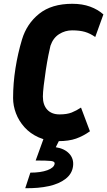

<svg xmlns="http://www.w3.org/2000/svg" viewBox="-20 -732 565 1012"><path d="M286 12Q228 12 183.5 -8Q139 -28 109 -61.5Q79 -95 64 -135Q49 -175 49 -215Q49 -293 61.5 -372Q74 -451 96 -524Q121 -607 186.5 -659.5Q252 -712 361 -712Q414 -712 455 -697Q496 -682 525 -656L482 -537Q455 -556 427.5 -564Q400 -572 360 -572Q323 -572 291.5 -552Q260 -532 246 -491Q242 -476 235 -440.5Q228 -405 221.5 -362.5Q215 -320 210.5 -281.5Q206 -243 206 -223Q206 -179 229 -154Q252 -129 294 -129Q333 -129 358 -139Q383 -149 407 -165L454 -40Q419 -15 381 -1.5Q343 12 286 12ZM113 260 140 178Q195 178 230 165Q265 152 268 131Q270 119 249 116.5Q228 114 168 114L222 -35L299 -6L274 44Q320 51 345 78Q370 105 365 144Q360 184 326 210.5Q292 237 237.5 249Q183 261 113 260Z"/></svg>

Font: Finlandica
Style: Bold Italic
Weight: 700
Italic angle: -8°
Designer: Niklas Ekholm, Juho Hiilivirta, Jaakko Suomalainen
Foundry: Helsinki Type Studio
Version: Version 1.064; ttfautohint (v1.8.4.7-5d5b)